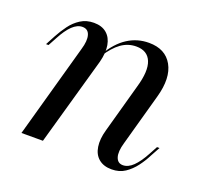

<svg xmlns="http://www.w3.org/2000/svg" viewBox="-85 -526 682 637"><g transform="rotate(20 256.0 -207.5)"><path d="M366.1 11.3Q337.9 11.3 320.6 -3.2Q303.2 -17.7 299.2 -44Q295.2 -70.2 304.8 -104L352.4 -275.8Q370.2 -336.3 357.3 -368.1Q344.4 -400 304.8 -400Q275.8 -400 251.6 -382.7Q227.4 -365.3 205.6 -330.6L204.8 -337.1Q231.5 -382.3 265.3 -404Q299.2 -425.8 340.3 -425.8Q398.4 -425.8 422.6 -382.7Q446.8 -339.5 426.6 -267.7L375.8 -84.7Q366.1 -51.6 372.2 -33.1Q378.2 -14.5 396.8 -14.5Q415.3 -14.5 432.7 -31.5Q450 -48.4 466.9 -79.8L483.1 -109.7H491.9L473.4 -75.8Q462.9 -54.8 448 -35.1Q433.1 -15.3 413.3 -2Q393.5 11.3 366.1 11.3ZM44.4 0 136.3 -329.8Q146 -362.1 140.3 -381Q134.7 -400 114.5 -400Q96.8 -400 79.4 -383.5Q62.1 -366.9 45.2 -334.7L29 -304.8H20.2L38.7 -339.5Q50 -360.5 64.5 -380.2Q79 -400 99.2 -412.9Q119.4 -425.8 146 -425.8Q174.2 -425.8 191.1 -411.3Q208.1 -396.8 212.5 -371Q216.9 -345.2 208.1 -311.3L120.2 0Z"/></g></svg>

Font: Playfair 144pt
Style: Italic
Weight: 400
Italic angle: -15.6°
Designer: Claus Eggers Sørensen
Foundry: Claus Eggers Sørensen
Version: Version 2.001;gftools[0.9.30]